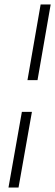

<svg xmlns="http://www.w3.org/2000/svg" viewBox="-20 -740 248 860"><path d="M103 -381 162 -720H207L148 -381ZM18 100 78 -239H123L63 100Z"/></svg>

Font: DM Sans 9pt ExtraLight
Style: Italic
Weight: 250
Italic angle: -10°
Version: Version 4.004;gftools[0.9.30]